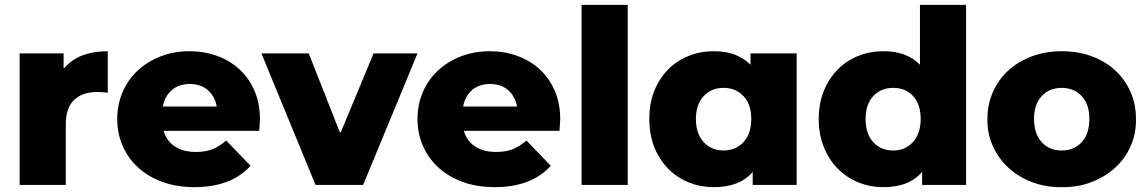

<svg xmlns="http://www.w3.org/2000/svg" viewBox="-20 -762 4727 791"><path d="M246 -482Q275 -517 320 -534Q365 -551 424 -551V-380Q398 -383 381 -383Q320 -383 285.5 -350.5Q251 -318 251 -249V0H61V-542H242V-482Z M1048 -223H654Q666 -181 700.5 -158.5Q735 -136 787 -136Q826 -136 854.5 -147Q883 -158 912 -183L1012 -79Q933 9 781 9Q709 9 650.5 -12Q592 -33 550.5 -70.5Q509 -108 486 -159.5Q463 -211 463 -272Q463 -332 485.5 -383.5Q508 -435 548 -472Q588 -509 642.5 -530Q697 -551 761 -551Q822 -551 875 -531.5Q928 -512 967 -476Q1006 -440 1028.5 -388Q1051 -336 1051 -270Q1051 -268 1048 -223ZM651 -323H873Q865 -366 836 -391Q807 -416 762 -416Q717 -416 688 -391Q659 -366 651 -323Z M1384 -217 1519 -542H1700L1476 0H1280L1057 -542H1252L1380 -217Z M2285 -223H1891Q1903 -181 1937.5 -158.5Q1972 -136 2024 -136Q2063 -136 2091.5 -147Q2120 -158 2149 -183L2249 -79Q2170 9 2018 9Q1946 9 1887.5 -12Q1829 -33 1787.5 -70.5Q1746 -108 1723 -159.5Q1700 -211 1700 -272Q1700 -332 1722.5 -383.5Q1745 -435 1785 -472Q1825 -509 1879.5 -530Q1934 -551 1998 -551Q2059 -551 2112 -531.5Q2165 -512 2204 -476Q2243 -440 2265.5 -388Q2288 -336 2288 -270Q2288 -268 2285 -223ZM1888 -323H2110Q2102 -366 2073 -391Q2044 -416 1999 -416Q1954 -416 1925 -391Q1896 -366 1888 -323Z M2376 -742H2566V0H2376Z M3262 -542V0H3081V-54Q3028 9 2921 9Q2847 9 2786.5 -25.5Q2726 -60 2690.5 -124Q2655 -188 2655 -272Q2655 -356 2690.5 -419.5Q2726 -483 2786.5 -517Q2847 -551 2921 -551Q3017 -551 3072 -495V-542ZM3075 -272Q3075 -332 3043 -366Q3011 -400 2961 -400Q2911 -400 2879 -366Q2847 -332 2847 -272Q2847 -211 2879 -176.5Q2911 -142 2961 -142Q3011 -142 3043 -176.5Q3075 -211 3075 -272Z M3960 -742V0H3779V-54Q3726 9 3620 9Q3564 9 3515.5 -11Q3467 -31 3431 -67.5Q3395 -104 3374 -156Q3353 -208 3353 -272Q3353 -336 3374 -387.5Q3395 -439 3431 -475.5Q3467 -512 3515.5 -531.5Q3564 -551 3620 -551Q3717 -551 3770 -495V-742ZM3773 -272Q3773 -332 3742 -366Q3711 -400 3660 -400Q3609 -400 3577.5 -366Q3546 -332 3546 -272Q3546 -211 3577.5 -176.5Q3609 -142 3660 -142Q3709 -142 3741 -176.5Q3773 -211 3773 -272Z M4048 -272Q4048 -333 4071 -384Q4094 -435 4134.5 -472Q4175 -509 4231.5 -530Q4288 -551 4354 -551Q4421 -551 4477 -530.5Q4533 -510 4573.5 -473Q4614 -436 4637 -384.5Q4660 -333 4660 -272Q4661 -212 4638 -160Q4615 -108 4573.5 -70.5Q4532 -33 4476 -11.5Q4420 10 4354 9Q4289 10 4232.5 -11.5Q4176 -33 4135 -70.5Q4094 -108 4070.5 -160Q4047 -212 4048 -272ZM4468 -272Q4468 -332 4436.5 -366Q4405 -400 4354 -400Q4303 -400 4271.5 -366Q4240 -332 4240 -272Q4240 -211 4271.5 -176.5Q4303 -142 4354 -142Q4405 -142 4436.5 -176.5Q4468 -211 4468 -272Z"/></svg>

Font: CMG Sans ExtraBold
Style: Regular
Weight: 800
Designer: Julieta Ulanovsky
Foundry: Julieta Ulanovsky
Version: Version 7.200